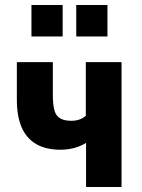

<svg xmlns="http://www.w3.org/2000/svg" viewBox="-20 -743 564 763"><path d="M322 0V-175Q301 -162 275 -155Q249 -148 221 -148Q163 -148 124.5 -170Q86 -192 66.5 -236Q47 -280 47 -346V-496H190V-364Q190 -328 196 -305.5Q202 -283 218.5 -273Q235 -263 263 -263Q281 -263 295.5 -268Q310 -273 321 -283V-496H463V0ZM283 -598V-723H407V-598ZM105 -598V-723H229V-598Z"/></svg>

Font: Nunito Sans 10pt Condensed ExtraBold
Style: Regular
Weight: 800
Width: 3
Designer: Vernon Adams
Foundry: Vernon Adams
Version: Version 3.101;gftools[0.9.27]